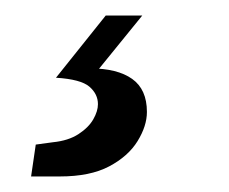

<svg xmlns="http://www.w3.org/2000/svg" viewBox="-20 -35 294 247"><path d="M20 192 26 151 48 148Q68 146 81 137.5Q94 129 100 118.5Q106 108 106 99Q106 86 95 76.5Q84 67 52 65L96 53Q131 53 150 66.5Q169 80 169 109Q169 127 157 146.5Q145 166 120.5 179Q96 192 57 192ZM52 65 116 -15H163L98 65Z"/></svg>

Font: Exo Thin Medium
Style: Italic
Weight: 500
Italic angle: -9°
Version: Version 2.000